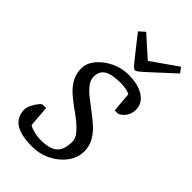

<svg xmlns="http://www.w3.org/2000/svg" viewBox="-220 -766 841 841"><g transform="rotate(45 200.0 -345.5)"><path d="M159 9Q88 9 54 -14Q20 -37 20 -83Q20 -95 28 -111.5Q36 -128 46.5 -141Q57 -154 63 -154H83L91 -56Q104 -48 124.5 -43Q145 -38 164 -38Q221 -38 245 -59.5Q269 -81 269 -130Q269 -151 253 -170.5Q237 -190 213.5 -209Q190 -228 166 -244Q147 -258 124 -277.5Q101 -297 85 -324Q69 -351 69 -386Q69 -418 93 -447Q117 -476 155 -494.5Q193 -513 235 -513Q296 -513 331.5 -489.5Q367 -466 367 -427Q367 -404 355 -385.5Q343 -367 323 -359H303L295 -452Q285 -457 269.5 -460Q254 -463 240 -463Q183 -463 158 -448Q133 -433 133 -398Q133 -378 148 -358.5Q163 -339 185.5 -321.5Q208 -304 229 -288Q255 -269 279.5 -247.5Q304 -226 320 -199Q336 -172 336 -138Q336 -99 311.5 -65.5Q287 -32 246.5 -11.5Q206 9 159 9ZM241 -546Q235 -546 227.5 -554Q220 -562 208 -577L130 -676L157 -700L252 -615L373 -700L391 -676L290 -583Q265 -560 255.5 -553Q246 -546 241 -546Z"/></g></svg>

Font: Faustina Light Light
Style: Italic
Weight: 300
Italic angle: -8°
Version: Version 1.200